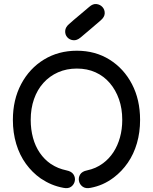

<svg xmlns="http://www.w3.org/2000/svg" viewBox="-20 -946 772 969"><path d="M300 2Q325 7 339.5 -4Q354 -15 357.5 -32.5Q361 -50 351 -65.5Q341 -81 316 -86Q293 -91 274.5 -98.5Q256 -106 236 -119Q204 -141 181 -174.5Q158 -208 146.5 -250.5Q135 -293 135 -341Q135 -398 151.5 -445.5Q168 -493 199 -527.5Q230 -562 273 -581Q316 -600 368 -600Q420 -600 462 -581Q504 -562 534 -527Q564 -492 580.5 -445Q597 -398 597 -341Q597 -294 585.5 -252.5Q574 -211 552.5 -178Q531 -145 500 -122Q481 -108 461.5 -99.5Q442 -91 419 -86Q394 -81 384.5 -65.5Q375 -50 378.5 -32.5Q382 -15 397 -4Q412 7 437 2Q469 -4 497.5 -16.5Q526 -29 554 -50Q595 -81 625 -124.5Q655 -168 671 -223Q687 -278 687 -341Q687 -443 646 -521.5Q605 -600 533 -645Q461 -690 368 -690Q275 -690 202 -645.5Q129 -601 87 -522Q45 -443 45 -341Q45 -276 62 -219.5Q79 -163 111 -119Q143 -75 186 -45Q213 -27 240.5 -15.5Q268 -4 300 2ZM488 -843Q508 -860 508.5 -878.5Q509 -897 497.5 -910Q486 -923 467.5 -925.5Q449 -928 430 -911Q417 -900 404 -889Q391 -878 378.5 -867.5Q366 -857 353.5 -846.5Q341 -836 329 -825Q310 -809 309 -790Q308 -771 319.5 -758Q331 -745 349.5 -743Q368 -741 387 -757Q400 -768 413 -779Q426 -790 438.5 -800.5Q451 -811 463.5 -822Q476 -833 488 -843Z"/></svg>

Font: Tilt Neon
Style: Regular
Weight: 400
Designer: Andy Clymer
Foundry: Andy Clymer
Version: Version 1.000